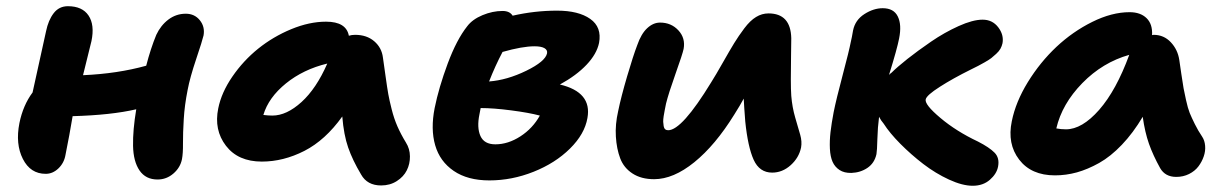

<svg xmlns="http://www.w3.org/2000/svg" viewBox="-20 -555 3916 613"><path d="M126 0Q77.1 0 53 -47.6Q28.8 -95.2 42 -162.1Q53.7 -219.2 84 -259.8Q106 -357.9 127 -455.1Q134.3 -490.7 151.4 -512.9Q168.5 -535.2 196.8 -535.2Q242.7 -535.2 262.7 -505.4Q282.7 -475.6 272 -423.8Q270.5 -417 245.1 -314.9Q355.5 -319.8 446.8 -345.2Q460.9 -399.9 479 -443.8Q493.2 -474.1 517.8 -492.7Q542.5 -511.2 573.2 -511.2Q601.1 -511.2 617.9 -490.5Q634.8 -469.7 629.9 -441.9Q626 -424.8 606.2 -366Q586.4 -307.1 579.1 -268.1Q569.3 -219.2 566.7 -174.8Q564 -130.4 564.2 -97.7Q564.5 -64.9 561 -46.9Q555.7 -20 533.7 -1Q511.7 18.1 482.9 18.1Q445.3 18.1 425.5 -10.7Q405.8 -39.6 404.8 -89.4Q403.8 -139.2 415 -206.1Q335 -187.5 211.9 -184.1Q202.1 -125 189 -60.1Q184.6 -34.7 166.5 -17.3Q148.4 0 126 0Z M815.9 -39.1Q740.2 -39.1 701.4 -89.6Q662.6 -140.1 676.8 -209Q687 -259.8 721.9 -310.5Q756.8 -361.3 804.4 -399.7Q852.1 -438 909.9 -461.9Q967.8 -485.8 1021 -485.8Q1085.4 -485.8 1093.8 -440.9Q1102.5 -443.8 1113.8 -443.8Q1150.9 -443.8 1174.8 -423.3Q1198.7 -402.8 1202.6 -371.1Q1205.6 -351.1 1210.9 -312.3Q1216.3 -273.4 1219.7 -254.4Q1223.1 -235.4 1230.5 -206.1Q1237.8 -176.8 1248.8 -151.6Q1259.8 -126.5 1275.9 -100.1Q1288.6 -80.1 1288.8 -55.9Q1289.1 -31.7 1278.8 -11.2Q1268.6 9.3 1246.8 23.2Q1225.1 37.1 1196.8 37.1Q1152.3 37.1 1132.8 2Q1105.5 -43.9 1091.6 -84Q1077.6 -124 1072.8 -183.1Q1018.6 -107.4 951.7 -73.2Q884.8 -39.1 815.9 -39.1ZM849.6 -186Q895 -186 942.6 -229.2Q990.2 -272.5 1024.9 -352.1Q948.2 -333.5 892.8 -288.6Q837.4 -243.7 820.8 -188Q836.4 -186 849.6 -186Z M1542.5 21Q1473.1 21 1428.7 -9.3Q1384.3 -39.6 1369.4 -91.3Q1354.5 -143.1 1367.7 -210Q1380.9 -275.4 1409.4 -352.1Q1438 -428.7 1471.7 -471.2Q1488.3 -493.2 1520.5 -506.6Q1552.7 -520 1584.5 -520Q1607.4 -520 1616.7 -504.9Q1687 -521 1758.8 -521Q1827.1 -521 1864.5 -494.6Q1901.9 -468.3 1892.6 -418Q1885.3 -382.8 1852.8 -348.4Q1820.3 -314 1767.6 -285.2Q1870.6 -260.7 1855.5 -178.2Q1846.7 -127 1799.8 -80.6Q1752.9 -34.2 1683.6 -6.6Q1614.3 21 1542.5 21ZM1686.5 -407.2Q1647.9 -407.2 1584.5 -389.2Q1561 -344.7 1541.5 -294.9Q1599.1 -299.3 1660.2 -329.1Q1721.2 -358.9 1726.6 -384.8Q1728.5 -395.5 1718 -401.4Q1707.5 -407.2 1686.5 -407.2ZM1510.7 -189.9Q1502 -147.5 1513.9 -120.8Q1525.9 -94.2 1561.5 -94.2Q1602.1 -94.2 1641.4 -119.6Q1680.7 -145 1703.6 -186Q1668.5 -195.3 1612.1 -202.6Q1555.7 -210 1514.6 -210Q1512.7 -202.6 1510.7 -189.9Z M2068.4 17.1Q2027.3 17.1 1999.5 -1Q1971.7 -19 1960.2 -49.3Q1948.7 -79.6 1946.3 -118.7Q1943.8 -157.7 1953.6 -200.2Q1962.9 -245.6 1982.2 -311.3Q2001.5 -377 2014.6 -411.1Q2026.9 -446.8 2046.1 -464.8Q2065.4 -482.9 2087.4 -482.9Q2123 -482.9 2146 -458Q2168.9 -433.1 2162.6 -398.9Q2159.2 -382.3 2136.7 -319.3Q2114.3 -256.3 2106.4 -224.1Q2104 -211.4 2102.3 -203.4Q2100.6 -195.3 2098.9 -184.3Q2097.2 -173.3 2097.4 -166.3Q2097.7 -159.2 2098.9 -152.3Q2100.1 -145.5 2103.8 -142.3Q2107.4 -139.2 2113.3 -139.2Q2157.2 -139.2 2250.5 -292Q2265.6 -315.9 2287.8 -355.2Q2310.1 -394.5 2324 -417.2Q2337.9 -439.9 2356.4 -464.6Q2375 -489.3 2393.8 -500.7Q2412.6 -512.2 2433.6 -512.2Q2504.4 -512.2 2506.3 -433.1Q2506.3 -418.5 2505.6 -377Q2504.9 -335.4 2504.9 -302Q2504.9 -268.6 2506.3 -249Q2509.3 -212.4 2519 -179.2Q2528.8 -146 2534.9 -124.5Q2541 -103 2537.6 -84Q2530.8 -51.3 2504.4 -27.6Q2478 -3.9 2445.3 -3.9Q2404.8 -3.9 2386.2 -44.9Q2367.7 -85.9 2359.4 -167Q2355.5 -217.3 2354.5 -240.2Q2343.3 -219.2 2324.2 -189Q2263.7 -91.3 2196.8 -37.1Q2129.9 17.1 2068.4 17.1Z M2698.2 -2.9Q2675.3 -2.4 2660.4 -12.2Q2645.5 -22 2638.2 -38.3Q2630.9 -54.7 2629.6 -80.1Q2628.4 -105.5 2631.6 -133.3Q2634.8 -161.1 2641.6 -196.8Q2649.9 -238.3 2670.4 -315.4Q2690.9 -392.6 2696.3 -420.9Q2699.7 -434.6 2703.6 -458Q2710.4 -491.2 2739.7 -510Q2769 -528.8 2798.3 -528.8Q2833.5 -528.8 2846.4 -502.4Q2859.4 -476.1 2850.6 -432.1Q2844.2 -398.9 2818.4 -315.9Q2823.7 -321.3 2826.7 -323.2Q2843.8 -340.3 2876.7 -366.5Q2909.7 -392.6 2952.4 -421.9Q2995.1 -451.2 3040.5 -471.7Q3085.9 -492.2 3117.2 -492.2Q3148.4 -492.2 3167 -468Q3185.5 -443.8 3180.7 -417Q3178.7 -407.7 3174.1 -399.4Q3169.4 -391.1 3160.6 -383.1Q3151.9 -375 3145 -369.6Q3138.2 -364.3 3124 -356.2Q3109.9 -348.1 3103 -344.7Q3096.2 -341.3 3079.6 -333Q3022.5 -304.7 2980.5 -277.8Q2938.5 -251 2935.5 -237.8Q2931.6 -221.2 2982.4 -178.5Q3033.2 -135.7 3102.5 -103Q3138.7 -84.5 3155.3 -67.6Q3171.9 -50.8 3166.5 -22.9Q3162.1 0 3140.4 19Q3118.7 38.1 3085.4 38.1Q3052.7 38.1 3009.8 18.3Q2966.8 -1.5 2927.7 -31.5Q2888.7 -61.5 2854.5 -95.9Q2820.3 -130.4 2801.3 -160.2Q2792.5 -170.4 2786.6 -182.1Q2782.2 -148.4 2781.2 -111.3Q2780.3 -74.2 2778.3 -63Q2772 -34.2 2749.5 -19Q2727.1 -3.9 2698.2 -2.9Z M3348.1 4.9Q3272.5 4.9 3233.9 -45.4Q3195.3 -95.7 3210.4 -168Q3222.7 -229.5 3261.7 -293Q3300.8 -356.4 3352.8 -405.3Q3404.8 -454.1 3467.3 -485.1Q3529.8 -516.1 3586.4 -516.1Q3621.1 -516.1 3640.6 -497.1Q3660.2 -478 3658.2 -442.9L3663.1 -443.8Q3695.8 -443.8 3718 -420.2Q3740.2 -396.5 3745.1 -363.8Q3746.6 -353.5 3751.7 -318.6Q3756.8 -283.7 3758.8 -273.2Q3760.7 -262.7 3766.6 -235.8Q3772.5 -209 3778.3 -194.6Q3784.2 -180.2 3794.7 -158.9Q3805.2 -137.7 3818.4 -118.2Q3826.2 -106.4 3827.6 -89.6Q3829.1 -72.8 3823.2 -55.7Q3817.4 -38.6 3806.2 -23.7Q3794.9 -8.8 3776.4 0.5Q3757.8 9.8 3735.4 9.8Q3700.2 9.8 3684.1 -18.1Q3661.6 -58.6 3648.4 -95.7Q3635.3 -132.8 3628.4 -182.1Q3597.7 -130.4 3561.8 -92.8Q3525.9 -55.2 3489.3 -34.7Q3452.6 -14.2 3418 -4.6Q3383.3 4.9 3348.1 4.9ZM3383.3 -142.1Q3434.6 -142.1 3489.3 -204.3Q3543.9 -266.6 3585.4 -379.9Q3500.5 -356 3435.5 -289.6Q3370.6 -223.1 3352.5 -145Q3367.2 -142.1 3383.3 -142.1Z"/></svg>

Font: Shantell Sans Irregular
Style: Bold Italic
Weight: 700
Italic angle: -11.31°
Designer: Stephen Nixon, Anya Danilova, Shantell Martin
Foundry: Arrow Type
Version: Version 1.006;[9816181b4]